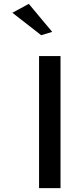

<svg xmlns="http://www.w3.org/2000/svg" viewBox="-20 -983 394 993"><path d="M250 -818 129 -963 44 -917 193 -801ZM293 -10V-693H182V-10Z"/></svg>

Font: Bluebird
Style: Li
Weight: 300
Designer: Jasper
Foundry: Cannot Into Space Fonts
Version: Version 0.98